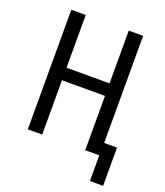

<svg xmlns="http://www.w3.org/2000/svg" viewBox="-153 -801 905 1053"><g transform="rotate(20 300.0 -274.0)"><path d="M497 0H415V-317H164V0H80V-698H164V-390H415V-698H499V-73H574V150H497Z"/></g></svg>

Font: iA Writer Quattro V
Style: Regular
Weight: 400
Designer: Mike Abbink, Paul van der Laan, Pieter van Rosmalen, Oliver Reichenstein
Foundry: Information Architects Inc.
Version: Version 2.000